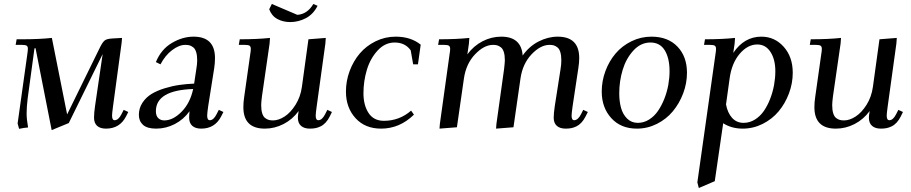

<svg xmlns="http://www.w3.org/2000/svg" viewBox="-20 -635 4544 958"><path d="M58.1 -411.1 63 -439H86.9Q175.8 -439 238.8 -445.8L314.9 -64L479 -398.9Q492.2 -425.3 502.7 -433.3Q513.2 -441.4 539.1 -442.9L588.9 -445.8L586.9 -421.9L543.9 -104Q539.1 -68.8 539.1 -58.1Q539.1 -35.2 551.8 -35.2Q570.8 -35.2 585.9 -64.9L597.2 -86.9L620.1 -76.2L608.9 -54.2Q577.6 6.8 508.8 6.8Q480 6.8 464.6 -7.1Q449.2 -21 449.2 -47.9Q449.2 -71.8 454.1 -105L492.2 -365.2L323.2 -21L237.8 14.2L157.2 -395L151.9 -393.1L118.2 -145Q112.8 -102.5 112.8 -68.8Q112.8 -40 120.1 1Q100.1 2.4 75.2 7.8L67.9 -19L116.2 -363.8Q119.1 -383.8 119.1 -392.1Q119.1 -403.3 112.8 -407.2Q106.4 -411.1 88.9 -411.1Z M672.9 -62Q672.9 -95.2 690.7 -122.3Q708.5 -149.4 736.3 -166.3Q764.2 -183.1 801.8 -194.6Q839.4 -206.1 875.2 -211.2Q911.1 -216.3 948.7 -217.8L959.5 -290Q963.9 -315.4 963.9 -334Q963.9 -358.9 958.7 -375.2Q953.6 -391.6 944.1 -398.9Q934.6 -406.2 925.8 -408.7Q917 -411.1 904.8 -411.1Q873.5 -411.1 838.9 -385Q804.2 -358.9 780.8 -314L757.8 -325.2Q783.7 -388.7 837.2 -420.4Q890.6 -452.1 945.8 -452.1Q1052.7 -452.1 1052.7 -345.2Q1052.7 -320.3 1048.8 -294.9L1018.6 -104Q1013.7 -68.8 1013.7 -58.1Q1013.7 -35.2 1026.9 -35.2Q1045.4 -35.2 1060.5 -64.9L1071.8 -86.9L1094.7 -76.2L1083.5 -54.2Q1052.2 6.8 983.9 6.8Q955.1 6.8 939.5 -7.1Q923.8 -21 923.8 -47.9Q923.8 -60.5 925.8 -80.1Q896.5 -39.1 852.3 -16.1Q808.1 6.8 758.8 6.8Q714.4 6.8 693.6 -12Q672.9 -30.8 672.9 -62ZM757.8 -80.1Q757.8 -57.1 769.5 -45.7Q781.2 -34.2 799.8 -34.2Q843.3 -34.2 886 -77.4Q928.7 -120.6 943.8 -190.9Q757.8 -184.6 757.8 -80.1Z M1171.4 -411.1 1176.3 -439Q1263.7 -439 1327.1 -445.8L1325.2 -418L1287.1 -154.8Q1283.2 -124.5 1283.2 -110.8Q1283.2 -85.9 1288.3 -69.6Q1293.5 -53.2 1303 -46.1Q1312.5 -39.1 1321.3 -36.6Q1330.1 -34.2 1342.3 -34.2Q1370.1 -34.2 1400.1 -53.7Q1430.2 -73.2 1454.8 -112.5Q1479.5 -151.9 1486.3 -201.2L1519 -439L1605.5 -445.8L1603.5 -418L1560.1 -104Q1555.2 -68.8 1555.2 -58.1Q1555.2 -35.2 1568.4 -35.2Q1586.9 -35.2 1602.1 -64.9L1613.3 -86.9L1636.2 -76.2L1625.5 -54.2Q1616.2 -35.6 1604.5 -23.2Q1592.8 -10.7 1579.6 -4.4Q1566.4 2 1553.7 4.4Q1541 6.8 1526.4 6.8Q1497.6 6.8 1481.9 -7.1Q1466.3 -21 1466.3 -47.9Q1466.3 -58.6 1470.2 -81.1Q1439.5 -39.1 1394.8 -16.1Q1350.1 6.8 1301.3 6.8Q1194.3 6.8 1194.3 -100.1Q1194.3 -124.5 1198.2 -149.9L1228.5 -363.8Q1231.4 -380.9 1231.4 -391.1Q1231.4 -402.8 1225.1 -407Q1218.8 -411.1 1201.2 -411.1ZM1323.2 -588.9 1336.4 -615.2 1463.4 -561Q1513.2 -564 1543.5 -615.2L1564.5 -606Q1543.5 -564 1506.3 -544.4Q1469.2 -524.9 1428.2 -524.9Q1392.1 -524.9 1363.8 -540.3Q1335.4 -555.7 1323.2 -588.9Z M1706.1 -178.2Q1706.1 -231 1724.6 -280.8Q1743.2 -330.6 1775.4 -368.4Q1807.6 -406.2 1854.5 -429.2Q1901.4 -452.1 1954.1 -452.1Q2029.8 -452.1 2079.1 -412.1L2065.4 -314H2041.5L2029.3 -383.8Q2001.5 -422.9 1949.2 -422.9Q1900.9 -422.9 1864.3 -383.1Q1827.6 -343.3 1810.5 -286.6Q1793.5 -230 1793.5 -169.9Q1793.5 -109.9 1819.1 -71Q1844.7 -32.2 1895.5 -32.2Q1973.1 -32.2 2031.2 -83L2045.4 -63Q1974.1 6.8 1881.3 6.8Q1801.3 6.8 1753.7 -45.7Q1706.1 -98.1 1706.1 -178.2Z M2166 -411.1 2170.9 -439Q2258.3 -439 2321.8 -445.8L2319.8 -418L2312 -363.8Q2342.8 -405.8 2387.5 -429Q2432.1 -452.1 2481 -452.1Q2581.1 -452.1 2587.9 -357.9Q2620.6 -404.3 2667.7 -428.2Q2714.8 -452.1 2762.7 -452.1Q2870.1 -452.1 2870.1 -345.2Q2870.1 -323.2 2865.7 -294.9L2836.9 -104Q2832 -68.8 2832 -58.1Q2832 -35.2 2844.7 -35.2Q2863.8 -35.2 2878.9 -64.9L2890.1 -86.9L2913.1 -76.2L2901.9 -54.2Q2892.6 -35.6 2880.9 -23.2Q2869.1 -10.7 2856 -4.4Q2842.8 2 2830.1 4.4Q2817.4 6.8 2802.7 6.8Q2773.9 6.8 2758.3 -7.1Q2742.7 -21 2742.7 -47.9Q2742.7 -68.4 2748 -105L2776.9 -290Q2780.8 -313 2780.8 -334Q2780.8 -358.9 2775.6 -375.2Q2770.5 -391.6 2761 -398.9Q2751.5 -406.2 2742.7 -408.7Q2733.9 -411.1 2721.7 -411.1Q2677.2 -411.1 2632.6 -364.3Q2587.9 -317.4 2577.1 -244.1L2542 0L2455.1 6.8L2457 -17.1L2495.1 -290Q2499 -324.2 2499 -334Q2499 -358.9 2493.9 -375.2Q2488.8 -391.6 2479.2 -398.9Q2469.7 -406.2 2460.9 -408.7Q2452.1 -411.1 2439.9 -411.1Q2395.5 -411.1 2350.6 -364.3Q2305.7 -317.4 2294.9 -244.1L2259.8 0L2172.9 6.8L2174.8 -17.1L2223.1 -363.8Q2226.1 -380.9 2226.1 -391.1Q2226.1 -402.8 2219.7 -407Q2213.4 -411.1 2195.8 -411.1Z M2982.4 -178.2Q2982.4 -231 3001 -280.8Q3019.5 -330.6 3051.8 -368.4Q3084 -406.2 3130.9 -429.2Q3177.7 -452.1 3230.5 -452.1Q3312.5 -452.1 3360.1 -402.6Q3407.7 -353 3407.7 -272Q3407.7 -219.2 3388.7 -168.9Q3369.6 -118.7 3337.2 -79.6Q3304.7 -40.5 3257.6 -16.8Q3210.4 6.8 3157.7 6.8Q3077.6 6.8 3030 -45.7Q2982.4 -98.1 2982.4 -178.2ZM3069.8 -169.9Q3069.8 -128.4 3078.9 -96.2Q3087.9 -64 3109.4 -43Q3130.9 -22 3162.6 -22Q3192.4 -22 3218.5 -38.3Q3244.6 -54.7 3262.9 -81.3Q3281.2 -107.9 3294.7 -141.8Q3308.1 -175.8 3314.5 -211.2Q3320.8 -246.6 3320.8 -279.8Q3320.8 -344.7 3296.9 -383.8Q3272.9 -422.9 3225.6 -422.9Q3177.2 -422.9 3140.6 -383.1Q3104 -343.3 3086.9 -286.6Q3069.8 -230 3069.8 -169.9Z M3459.5 274.9 3549.8 -363.8Q3552.7 -380.9 3552.7 -391.1Q3552.7 -402.8 3546.4 -407Q3540 -411.1 3522.5 -411.1H3492.7L3497.6 -439Q3584 -439 3647.5 -445.8L3645.5 -418L3638.7 -371.1Q3693.4 -452.1 3778.8 -452.1Q3845.2 -452.1 3890.4 -401.6Q3935.5 -351.1 3935.5 -272Q3935.5 -219.2 3916.5 -168.7Q3897.5 -118.2 3865 -79.3Q3832.5 -40.5 3785.4 -16.8Q3738.3 6.8 3685.5 6.8Q3630.4 6.8 3588.4 -20L3546.4 269L3466.8 303.2ZM3602.5 -113.8Q3610.4 -71.8 3632.8 -46.9Q3655.3 -22 3690.4 -22Q3720.2 -22 3746.6 -38.3Q3772.9 -54.7 3791.3 -81.3Q3809.6 -107.9 3822.8 -141.8Q3835.9 -175.8 3842.3 -211.2Q3848.6 -246.6 3848.6 -279.8Q3848.6 -338.4 3824.5 -375.7Q3800.3 -413.1 3758.8 -413.1Q3710.4 -413.1 3670.7 -366.5Q3630.9 -319.8 3620.6 -244.1Z M4020.5 -411.1 4025.4 -439Q4112.8 -439 4176.3 -445.8L4174.3 -418L4136.2 -154.8Q4132.3 -124.5 4132.3 -110.8Q4132.3 -85.9 4137.5 -69.6Q4142.6 -53.2 4152.1 -46.1Q4161.6 -39.1 4170.4 -36.6Q4179.2 -34.2 4191.4 -34.2Q4219.2 -34.2 4249.3 -53.7Q4279.3 -73.2 4304 -112.5Q4328.6 -151.9 4335.4 -201.2L4368.2 -439L4454.6 -445.8L4452.6 -418L4409.2 -104Q4404.3 -68.8 4404.3 -58.1Q4404.3 -35.2 4417.5 -35.2Q4436 -35.2 4451.2 -64.9L4462.4 -86.9L4485.4 -76.2L4474.6 -54.2Q4465.3 -35.6 4453.6 -23.2Q4441.9 -10.7 4428.7 -4.4Q4415.5 2 4402.8 4.4Q4390.1 6.8 4375.5 6.8Q4346.7 6.8 4331.1 -7.1Q4315.4 -21 4315.4 -47.9Q4315.4 -58.6 4319.3 -81.1Q4288.6 -39.1 4243.9 -16.1Q4199.2 6.8 4150.4 6.8Q4043.5 6.8 4043.5 -100.1Q4043.5 -124.5 4047.4 -149.9L4077.6 -363.8Q4080.6 -380.9 4080.6 -391.1Q4080.6 -402.8 4074.2 -407Q4067.9 -411.1 4050.3 -411.1Z"/></svg>

Font: Dihjauti
Style: Bold Italic
Weight: 700
Italic angle: -9°
Designer: T. Christopher White
Version: Version 3.0.0